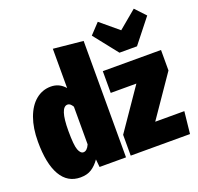

<svg xmlns="http://www.w3.org/2000/svg" viewBox="-142 -978 1191 1153"><g transform="rotate(-20 453.0 -401.5)"><path d="M479 -744V0H310L305 -50Q282 -17 253.5 1.5Q225 20 182 20Q100 20 57 -54Q14 -128 14 -269Q14 -356 37.5 -420.5Q61 -485 103 -519.5Q145 -554 199 -554Q253 -554 289 -512V-763ZM289 -152V-393Q281 -406 273.5 -412Q266 -418 257 -418Q208 -418 208 -268Q208 -176 219.5 -146Q231 -116 250 -116Q273 -116 289 -152ZM897 -534V-403L717 -141H903L888 0H509V-133L689 -395H525V-534ZM828 -823 890 -757 769 -604H657L536 -757L598 -823L713 -727Z"/></g></svg>

Font: Fira Sans Extra Condensed Black
Style: Regular
Weight: 900
Width: 1
Designer: Carrois Corporate & Edenspiekermann AG
Foundry: Carrois Corporate GbR & Edenspiekermann AG
Version: Version 4.203